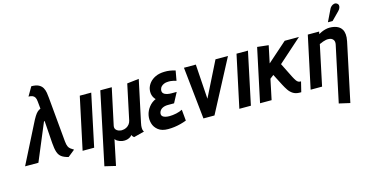

<svg xmlns="http://www.w3.org/2000/svg" viewBox="-90 -1140 3406 1782"><g transform="rotate(-15 1613.0 -249.0)"><path d="M441 -128 402 -556Q400 -580 396 -605.5Q392 -631 380 -653Q368 -675 342.5 -688.5Q317 -702 272 -702L222 -616Q244 -616 259 -610Q274 -604 282.5 -590Q291 -576 293 -551L300 -479Q284 -473 270.5 -461Q257 -449 241.5 -424.5Q226 -400 204 -355L24 1H152L300 -353Q301 -355 303 -356.5Q305 -358 306.5 -358.5Q308 -359 308 -359L323 -143Q327 -88 337.5 -55.5Q348 -23 371.5 -5.5Q395 12 437 22L503 -31Q486 -42 473 -51Q460 -60 452 -77.5Q444 -95 441 -128Z M577 0H688L794 -501H684Z M1168 -112 1253 -510 1139 -497 1067 -158Q1063 -140 1051.5 -125Q1040 -110 1022 -100.5Q1004 -91 978 -90Q965 -90 948.5 -95.5Q932 -101 922 -114.5Q912 -128 916 -150L991 -500H881L735 191L840 216L891 -29Q899 -17 910 -10Q921 -3 933 1.5Q945 6 956 7.5Q967 9 976 9Q994 9 1009.5 4Q1025 -1 1036 -9Q1047 -17 1051 -25Q1052 -23 1055 -17.5Q1058 -12 1062.5 -7Q1067 -2 1072 1L1173 -25Q1171 -28 1167 -36Q1163 -44 1162 -62Q1161 -80 1168 -112Z M1587 -402 1604 -497Q1577 -505 1551 -509Q1525 -513 1499 -512Q1449 -511 1413 -494Q1377 -477 1355.5 -450.5Q1334 -424 1327 -393Q1323 -372 1325 -353Q1327 -334 1335 -317.5Q1343 -301 1356 -288Q1317 -272 1289.5 -236.5Q1262 -201 1254 -161Q1246 -122 1257 -82.5Q1268 -43 1302.5 -16Q1337 11 1396 11Q1428 11 1458 7Q1488 3 1517 -4.5Q1546 -12 1575 -23L1565 -130Q1553 -124 1538 -118.5Q1523 -113 1506 -109.5Q1489 -106 1472 -104Q1455 -102 1439 -102Q1417 -102 1398.5 -107Q1380 -112 1371 -123.5Q1362 -135 1366 -154Q1369 -166 1376.5 -176Q1384 -186 1395 -192.5Q1406 -199 1420 -202.5Q1434 -206 1449 -206H1511L1562 -302H1509Q1491 -302 1470 -306.5Q1449 -311 1436 -324Q1423 -337 1428 -362Q1432 -379 1443 -389.5Q1454 -400 1468 -406Q1482 -412 1495 -413Q1514 -415 1530 -414Q1546 -413 1560 -409.5Q1574 -406 1587 -402Z M1685 -501 1738 0H1844L2108 -501H1988L1821 -167L1799 -501Z M2083 0H2194L2300 -501H2190Z M2634 -160 2564 -300 2790 -501H2653L2464 -334L2499 -500L2391 -512L2282 0H2393L2434 -195L2469 -222L2525 -113Q2540 -84 2557.5 -58Q2575 -32 2600.5 -16Q2626 0 2663 0H2678L2702 -98H2697Q2685 -98 2675.5 -103Q2666 -108 2656.5 -121.5Q2647 -135 2634 -160Z M3101 -344 2987 191 3092 215 3211 -346Q3219 -385 3216 -413Q3213 -441 3201.5 -460Q3190 -479 3172 -490Q3154 -501 3132 -506Q3110 -511 3086 -511Q3066 -511 3045 -505.5Q3024 -500 3006.5 -492Q2989 -484 2979 -478L2984 -501H2875L2768 0H2878L2960 -387Q2979 -396 2995 -401.5Q3011 -407 3024.5 -409.5Q3038 -412 3048 -411Q3065 -411 3076 -405.5Q3087 -400 3094 -391Q3101 -382 3102.5 -370Q3104 -358 3101 -344ZM3204 -638Q3216 -650 3221.5 -663.5Q3227 -677 3225 -689Q3223 -701 3212 -708Q3198 -717 3183.5 -713.5Q3169 -710 3158 -700.5Q3147 -691 3141 -679L3085 -563H3130Z"/></g></svg>

Font: Advent Pro
Style: Italic
Weight: 400
Italic angle: -12°
Designer: VivaRado, Andreas Kalpakidis
Foundry: VivaRado, Andreas Kalpakidis
Version: Version 3.000